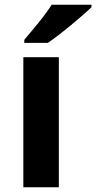

<svg xmlns="http://www.w3.org/2000/svg" viewBox="-20 -786 404 806"><path d="M227 0H78V-546H227ZM364 -756Q350 -742 327 -722Q304 -702 277.5 -680Q251 -658 225.5 -638.5Q200 -619 181 -606H82V-619Q98 -638 119.5 -663.5Q141 -689 162 -716.5Q183 -744 197 -766H364Z"/></svg>

Font: Noto Sans Tai Tham
Style: Regular
Weight: 400
Designer: Monotype Design Team 2013. Revised by David WIlliams 2020
Foundry: Monotype Imaging Inc.
Version: Version 2.002